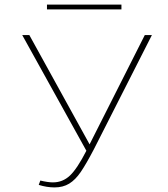

<svg xmlns="http://www.w3.org/2000/svg" viewBox="-20 -811 734 838"><path d="M510 -770H185V-791H510ZM643 -658 389 -158Q356 -95 332.5 -60.5Q309 -26 282 -9.5Q255 7 218 7Q185 7 149 -4L156 -23Q189 -15 211 -15Q254 -15 285.5 -45Q317 -75 357 -153L77 -658H108L371 -181L612 -658Z"/></svg>

Font: Ysabeau SC Extralight
Style: Regular
Weight: 200
Designer: Christian Thalmann (Catharsis Fonts)
Version: Version 0.003